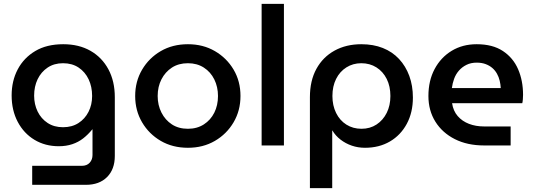

<svg xmlns="http://www.w3.org/2000/svg" viewBox="-20 -750 2755 990"><path d="M146 203V105H402Q428 105 442.5 89Q457 73 457 49V-83H456Q434 -56 409 -36.5Q384 -17 352.5 -6.5Q321 4 283 4Q213 4 158 -29Q103 -62 71.5 -121.5Q40 -181 40 -258Q40 -333 71.5 -392.5Q103 -452 162 -487Q221 -522 306 -522Q387 -522 446.5 -488Q506 -454 539 -392.5Q572 -331 572 -249V54Q572 123 532 163Q492 203 423 203ZM305 -94Q351 -94 384.5 -115.5Q418 -137 436.5 -173.5Q455 -210 455 -255Q455 -303 437 -341Q419 -379 385.5 -401.5Q352 -424 305 -424Q259 -424 225.5 -401.5Q192 -379 174 -341.5Q156 -304 156 -257Q156 -212 174 -175Q192 -138 225.5 -116Q259 -94 305 -94Z M949 12Q870 12 809 -23.5Q748 -59 712.5 -119.5Q677 -180 677 -255Q677 -330 712.5 -390.5Q748 -451 809 -486.5Q870 -522 949 -522Q1027 -522 1088 -486.5Q1149 -451 1184.5 -391Q1220 -331 1220 -255Q1220 -180 1184.5 -119.5Q1149 -59 1088 -23.5Q1027 12 949 12ZM949 -86Q996 -86 1031 -108.5Q1066 -131 1085 -169Q1104 -207 1104 -255Q1104 -302 1085 -340.5Q1066 -379 1031 -401.5Q996 -424 949 -424Q901 -424 866.5 -401.5Q832 -379 812.5 -341Q793 -303 793 -255Q793 -208 812.5 -169.5Q832 -131 866.5 -108.5Q901 -86 949 -86Z M1329 0V-730H1444V0Z M1843 -522Q1905 -522 1954 -502.5Q2003 -483 2037.5 -446Q2072 -409 2090.5 -358.5Q2109 -308 2109 -247Q2109 -170 2077.5 -111.5Q2046 -53 1990.5 -20.5Q1935 12 1862 12Q1826 12 1794 1Q1762 -10 1736 -30Q1710 -50 1694 -77H1693V220H1578V-249Q1578 -334 1611.5 -395Q1645 -456 1705 -489Q1765 -522 1843 -522ZM1843 -424Q1800 -424 1766 -402.5Q1732 -381 1713 -343Q1694 -305 1694 -255Q1694 -206 1713 -167.5Q1732 -129 1766 -107.5Q1800 -86 1844 -86Q1888 -86 1921.5 -108Q1955 -130 1974 -168Q1993 -206 1993 -255Q1993 -305 1974 -343Q1955 -381 1921 -402.5Q1887 -424 1843 -424Z M2476 0Q2390 0 2325.5 -32.5Q2261 -65 2225 -122.5Q2189 -180 2189 -255Q2189 -334 2221 -394Q2253 -454 2309 -488Q2365 -522 2438 -522Q2520 -522 2573 -487Q2626 -452 2651.5 -393Q2677 -334 2677 -261Q2677 -251 2676 -238Q2675 -225 2673 -218H2311Q2317 -178 2340 -151.5Q2363 -125 2398 -111.5Q2433 -98 2476 -98H2613V0ZM2310 -296H2562Q2561 -315 2556.5 -334Q2552 -353 2542.5 -370Q2533 -387 2518.5 -399.5Q2504 -412 2484 -419.5Q2464 -427 2438 -427Q2408 -427 2385 -415.5Q2362 -404 2346 -385.5Q2330 -367 2321.5 -343.5Q2313 -320 2310 -296Z"/></svg>

Font: MuseoModerno Thin Medium
Style: Regular
Weight: 500
Version: Version 1.003